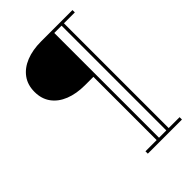

<svg xmlns="http://www.w3.org/2000/svg" viewBox="-259 -858 1116 1116"><g transform="rotate(-45 299.0 -300.0)"><path d="M298 -389.5Q228 -389.5 175 -410.5Q122 -431.5 92.5 -471.8Q63 -512 63 -569.5Q63 -627 92.5 -667.2Q122 -707.5 175 -728.8Q228 -750 298 -750H555.5V-730.5H378V-389.5ZM275 150V130.5H555.5V150ZM367 150V-750H386.5V150ZM446.5 150V-750H466V150Z"/></g></svg>

Font: Bodoni Moda SC 11pt
Style: Regular
Weight: 400
Version: Version 2.005